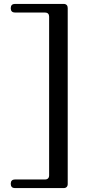

<svg xmlns="http://www.w3.org/2000/svg" viewBox="-20 -871 475 981"><path d="M56 -851H305Q315 -851 320.5 -845.5Q326 -840 326 -830V69Q326 79 320.5 84.5Q315 90 305 90H56Q46 90 40.5 84.5Q35 79 35 69V67Q35 57 40.5 51.5Q46 46 56 46H210Q220 46 225.5 40.5Q231 35 231 25V-786Q231 -796 225.5 -801.5Q220 -807 210 -807H56Q46 -807 40.5 -812.5Q35 -818 35 -828V-830Q35 -840 40.5 -845.5Q46 -851 56 -851Z"/></svg>

Font: Shippori Mincho B1 Medium
Style: Regular
Weight: 500
Designer: FONTDASU
Foundry: FONTDASU / Google Inc. / but / Adobe
Version: Version 3.110; ttfautohint (v1.8.3)